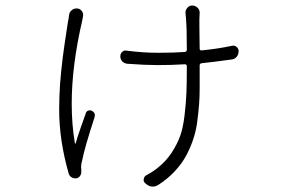

<svg xmlns="http://www.w3.org/2000/svg" viewBox="-20 -611 1040 702"><path d="M232.4 -554.7Q233.4 -566.4 242.2 -573.7Q251 -581.1 262.7 -580.1Q273.4 -579.1 279.8 -569.8Q286.1 -560.5 283.2 -549.8Q281.2 -542 280.3 -534.2Q242.2 -370.1 242.2 -231.4Q242.2 -155.3 253.9 -86.9Q253.9 -85.9 255.4 -85.9Q256.8 -85.9 256.8 -86.9Q261.7 -106.4 275.9 -146.5Q290 -186.5 293.9 -197.3Q295.9 -204.1 302.2 -206.5Q308.6 -209 315.4 -206.1Q331.1 -198.2 325.2 -180.7Q289.1 -70.3 280.3 -23.4Q276.4 -11.7 276.4 0Q276.4 4.9 277.3 8.8Q277.3 12.7 277.3 17.6Q277.3 26.4 272 33.2Q266.6 40 258.8 41Q250 42 242.2 37.6Q234.4 33.2 231.4 24.4Q196.3 -97.7 196.3 -210.9Q196.3 -234.4 197.3 -259.8Q198.2 -285.2 199.7 -305.7Q201.2 -326.2 204.1 -354Q207 -381.8 209 -397.5Q210.9 -413.1 214.8 -440.4Q218.8 -467.8 220.2 -477.1Q221.7 -486.3 225.6 -512.7Q229.5 -539.1 230.5 -541Q231.4 -546.9 232.4 -554.7ZM827.1 -443.4Q836.9 -446.3 844.7 -439.9Q852.5 -433.6 852.5 -423.8Q852.5 -412.1 845.2 -403.3Q837.9 -394.5 827.1 -393.6Q756.8 -383.8 717.8 -379.9Q710 -378.9 710 -372.1Q710 -354.5 710 -336.9Q710 -318.4 710 -300.8Q710 -293.9 710 -287.1Q710 -258.8 708 -230.5Q705.1 -195.3 700.7 -162.6Q696.3 -129.9 685.1 -97.7Q673.8 -65.4 658.2 -37.6Q642.6 -9.8 617.7 16.6Q592.8 43 559.6 64.5Q548.8 71.3 538.1 71.3Q524.4 71.3 511.7 59.6Q503.9 53.7 505.4 43.9Q506.8 34.2 515.6 29.3Q540 16.6 558.6 1Q587.9 -22.5 607.9 -53.2Q627.9 -84 638.7 -113.8Q649.4 -143.6 654.8 -189.5Q660.2 -235.4 661.6 -271.5Q663.1 -307.6 663.1 -368.2Q663.1 -376 655.3 -376Q609.4 -373 555.7 -373Q511.7 -373 445.3 -377.9Q434.6 -378.9 426.8 -386.7Q419.9 -394.5 419.9 -405.3Q419.9 -415 426.8 -421.4Q433.6 -427.7 443.4 -425.8Q502.9 -418 557.6 -418Q614.3 -418 655.3 -420.9Q663.1 -421.9 663.1 -429.7Q663.1 -503.9 660.2 -542Q659.2 -550.8 658.2 -562.5Q657.2 -573.2 664.6 -582Q671.9 -590.8 682.6 -590.8Q694.3 -590.8 702.6 -582.5Q710.9 -574.2 710 -562.5Q709 -546.9 709 -542Q709 -534.2 709 -517.6Q709 -489.3 710 -433.6Q710 -425.8 717.8 -426.8Q777.3 -432.6 827.1 -443.4Z"/></svg>

Font: Gen Jyuu Gothic Light
Style: Regular
Weight: 200
Designer: [Source Han Sans]
Ryoko NISHIZUKA  (kana & ideographs); Paul D. Hunt (Latin, Greek & Cyrillic); Wenlong ZHANG  (bopomofo
Version: Version 1.002.20150607